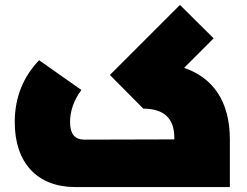

<svg xmlns="http://www.w3.org/2000/svg" viewBox="-20 -761 1005 781"><path d="M729 -485 849 -605 712 -741 427 -456 563 -319C646 -319 689 -280 689 -202V-194L324 -193C284 -193 265 -216 265 -265C265 -307 279 -352 311 -395L139 -516C75 -449 40 -366 40 -264C40 -100 130 0 287 0H915V-193C915 -351 845 -445 729 -485Z"/></svg>

Font: Montserrat-Arabic Black
Style: Regular
Weight: 900
Designer: Mohamed Gaber
Foundry: Kief Type Foundry
Version: Version 5.008;PS 005.008;hotconv 1.0.88;makeotf.lib2.5.64775